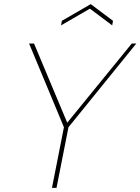

<svg xmlns="http://www.w3.org/2000/svg" viewBox="-20 -911 681 931"><path d="M619 -700H641L312 -294L254 0H232L290 -294L121 -700H145L306 -316ZM524 -788 416 -869 276 -788 280 -810 420 -891 528 -810Z"/></svg>

Font: Albert Sans Thin
Style: Italic
Weight: 250
Italic angle: -11.25°
Designer: Andreas Rasmussen
Foundry: a.Foundry
Version: Version 1.025